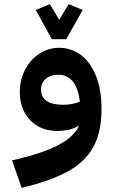

<svg xmlns="http://www.w3.org/2000/svg" viewBox="-20 -641 565 940"><path d="M477 -106Q477 8 435.5 81Q394 154 310 199.5Q226 245 86 279L39 144Q190 110 268 68Q346 26 367 -27Q328 0 259 0Q206 0 165 -23.5Q124 -47 100.5 -90Q77 -133 77 -189Q77 -251 103.5 -301Q130 -351 174 -379Q218 -407 270 -407Q326 -407 373 -374Q420 -341 448.5 -273Q477 -205 477 -106ZM290 -128Q332 -128 371 -143Q355 -275 265 -275Q228 -275 204.5 -255.5Q181 -236 181 -203Q181 -128 290 -128ZM270 -544 316 -621 385 -592 304 -449H234L155 -592L224 -621Z"/></svg>

Font: FiraGOUPP
Style: Bold
Weight: 700
Designer: bBox Type
Foundry: bBox Type GmbH
Version: Version 1.001